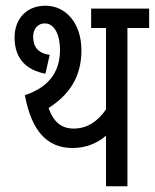

<svg xmlns="http://www.w3.org/2000/svg" viewBox="-20 -652 542 672"><path d="M426 -554H502V-622H299V-554H351V-269C322 -227 285 -202 238 -202C195 -202 167 -225 150 -274C217 -317 265 -377 265 -476C265 -569 212 -632 139 -632C73 -632 31 -586 31 -521C31 -443 76 -406 139 -394L154 -460C111 -466 96 -490 96 -524C96 -547 109 -570 137 -570C171 -570 190 -530 190 -477C190 -397 147 -345 67 -319C90 -196 143 -134 234 -134C283 -134 322 -152 351 -177V0H426Z"/></svg>

Font: Noto Sans ExtraCondensed
Style: Italic
Weight: 400
Width: 2
Italic angle: -12°
Designer: Monotype Design Team
Foundry: Monotype Imaging Inc.
Version: Version 2.013